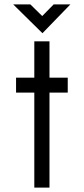

<svg xmlns="http://www.w3.org/2000/svg" viewBox="-20 -853 380 873"><path d="M288 -432H205V0H136V-432H53V-500H136V-665H205V-500H288ZM300 -833 173 -702 40 -833H118L172 -780L224 -833Z"/></svg>

Font: Sulphur Point
Style: Regular
Weight: 400
Designer: Noponies / Dale Sattler
Foundry: Noponies
Version: Version 1.000; ttfautohint (v1.8)